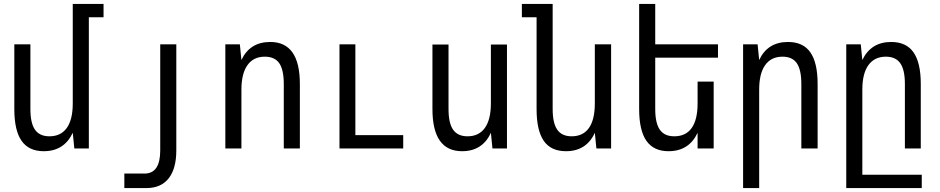

<svg xmlns="http://www.w3.org/2000/svg" viewBox="-20 -757 4792 979"><path d="M203 14Q127 14 90 -39Q53 -92 53 -201V-531H135V-201Q135 -129 158.5 -95.5Q182 -62 232 -62Q290 -62 320.5 -104.5Q351 -147 351 -230V-737H508V-669H433V0H359L351 -80Q307 14 203 14Z M614 128H717Q797 128 797 10V-531H879V10Q879 103 840 152.5Q801 202 726 202H614Z M1129 -531H1203L1211 -451Q1254 -543 1358 -543Q1509 -543 1509 -329V0H1427V-329Q1427 -401 1404 -434.5Q1381 -468 1330 -468Q1272 -468 1241.5 -424.5Q1211 -381 1211 -300V0H1129Z M1711 -531H1792V-68H2036V0H1711Z M2336 14Q2185 14 2185 -201V-530H2267V-201Q2267 -129 2290.5 -95.5Q2314 -62 2364 -62Q2422 -62 2452.5 -105Q2483 -148 2483 -230V-530H2565V0H2491L2483 -80Q2440 14 2336 14Z M2866 14Q2789 14 2752.5 -39Q2716 -92 2716 -201V-669H2641V-737H2798V-201Q2798 -129 2821.5 -95.5Q2845 -62 2895 -62Q2953 -62 2983 -104.5Q3013 -147 3013 -230V-531H3096V0H3021L3013 -80Q2970 14 2866 14Z M3389 14Q3313 14 3276 -39Q3239 -92 3239 -201V-737H3321V-531H3641V-463H3321V-201Q3321 -129 3344.5 -95.5Q3368 -62 3418 -62Q3477 -62 3507 -104.5Q3537 -147 3537 -230V-341H3619V0H3537V-80Q3493 14 3389 14Z M3769 -531H3843L3851 -451Q3894 -543 3998 -543Q4075 -543 4112 -490Q4149 -437 4149 -329V0H4066V-329Q4066 -401 4043 -434.5Q4020 -468 3970 -468Q3912 -468 3881.5 -425Q3851 -382 3851 -300V202H3769Z M4295 -531H4369L4377 -451Q4421 -543 4524 -543Q4601 -543 4638 -490Q4675 -437 4675 -329V0H4594V-329Q4594 -401 4570.5 -434.5Q4547 -468 4497 -468Q4439 -468 4408 -425Q4377 -382 4377 -300V134H4680V202H4295Z"/></svg>

Font: PlemolJP
Style: Regular
Weight: 400
Monospace: yes
Version: v2.0.4; ttfautohint (v1.8.4.7-5d5b-dirty) -l 6 -r 45 -G 200 